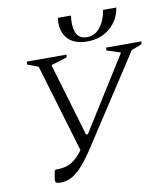

<svg xmlns="http://www.w3.org/2000/svg" viewBox="-93 -940 898 1029"><g transform="rotate(-10 355.5 -426.0)"><path d="M345 -152Q304 -88 272 -53Q240 -18 212 -4Q184 10 154 10Q133 10 128 4Q123 -2 126 -19L133 -58L139 -63H146Q196 -63 228 -83.5Q260 -104 288 -143L145 -622L85 -645L88 -660H304L301 -645L216 -619L215 -615L332 -220H342L591 -617V-621L517 -645L519 -660H711L708 -645L652 -623ZM292 -862H363Q355 -806 369.5 -769.5Q384 -733 429 -733Q472 -733 500.5 -769.5Q529 -806 538 -862H610Q600 -796 550 -753Q500 -710 426 -710Q351 -710 316.5 -753Q282 -796 292 -862Z"/></g></svg>

Font: Spectral SC Light
Style: Italic
Weight: 300
Italic angle: -10°
Designer: Jean-Baptiste Levee
Foundry: Production Type
Version: Version 2.001